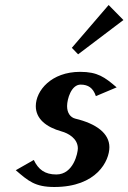

<svg xmlns="http://www.w3.org/2000/svg" viewBox="-20 -737 513 767"><path d="M414 -717 267 -546 292 -520 473 -657ZM123 -313C123 -262 165 -229 226 -212C252 -205 291 -184 291 -144C291 -127 274 -40 205 -40C159 -40 133 -60 115 -98L43 -57C93 -14 120 10 197 10C367 10 417 -95 417 -149C417 -204 365 -243 281 -263C261 -268 248 -286 248 -313C248 -342 265 -399 302 -399C332 -399 352 -386 363 -353L446 -388C398 -429 370 -450 300 -450C185 -450 123 -375 123 -313Z"/></svg>

Font: Pfennig
Style: BoldItalic
Weight: 700
Italic angle: -13°
Version: Version 20100423